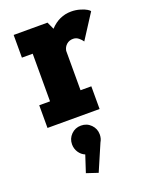

<svg xmlns="http://www.w3.org/2000/svg" viewBox="-151 -590 753 970"><g transform="rotate(-20 225.5 -105.0)"><path d="M264 -122H322V0H42V-122H100V-378H42V-500H224L242 -460.5Q289.5 -512 355 -512Q380 -512 403 -505Q426 -498 437.2 -490.8Q448.5 -483.5 451 -479L366 -347Q359.5 -357.5 346.5 -368.2Q333.5 -379 317 -379Q296 -379 281.8 -366.5Q267.5 -354 264 -334ZM279 120.5Q279 143 268.5 160L207.5 301.5L146 281L175.5 191Q155 182.5 142.5 163.2Q130 144 130 120.5Q130 90 151.5 68.2Q173 46.5 204.5 46.5Q236 46.5 257.5 68.2Q279 90 279 120.5Z"/></g></svg>

Font: League Mono Condensed ExtraBold
Style: Regular
Weight: 800
Width: 1
Designer: Tyler Finck
Foundry: The League of Moveable Type / Tyler Finck
Version: Version 2.210